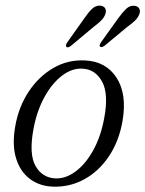

<svg xmlns="http://www.w3.org/2000/svg" viewBox="-20 -671 529 699"><path d="M288.5 -451Q365.5 -448 404.2 -388.2Q443 -328.5 426 -230Q413 -156 376.2 -101.5Q339.5 -47 286.8 -18.2Q234 10.5 173.5 8.5Q124.5 7 89 -19.5Q53.5 -46 38.5 -94.8Q23.5 -143.5 35.5 -211.5Q48 -282.5 84.5 -337.5Q121 -392.5 173.8 -423.2Q226.5 -454 288.5 -451ZM182 -21.5Q219 -20 255.2 -46.8Q291.5 -73.5 319.2 -123.5Q347 -173.5 359.5 -241.5Q376 -330 351.5 -374.2Q327 -418.5 281 -421Q242.5 -423.5 205.8 -395.5Q169 -367.5 141.2 -316.5Q113.5 -265.5 101.5 -199.5Q85 -108.5 109.8 -66Q134.5 -23.5 182 -21.5ZM286 -603Q301 -625 314.5 -638.2Q328 -651.5 344.5 -650.5Q357.5 -649.5 362.8 -640.8Q368 -632 363.5 -619.5Q359 -607 348.2 -596.2Q337.5 -585.5 322.5 -574.5L237.5 -503.5Q226.5 -495.5 221.5 -500.5Q217 -505 225 -517ZM410 -604Q425.5 -625.5 439 -638.5Q452.5 -651.5 469 -650Q481.5 -649 486.8 -640Q492 -631 487 -619Q482 -606 471 -595.5Q460 -585 445 -574.5L360 -504Q349 -496.5 344 -501.5Q340 -506 348 -517.5Z"/></svg>

Font: Fraunces 72pt Soft Light
Style: Italic
Weight: 300
Italic angle: -16°
Version: Version 1.000;[b76b70a41]